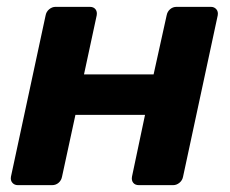

<svg xmlns="http://www.w3.org/2000/svg" viewBox="-20 -540 670 560"><path d="M32 0Q22 0 16 -7Q10 -14 12 -25L113 -495Q115 -506 123.5 -513Q132 -520 142 -520H242Q253 -520 258.5 -513Q264 -506 262 -495L225 -323H428L466 -495Q468 -506 476 -513Q484 -520 495 -520H595Q605 -520 611 -513Q617 -506 615 -495L514 -25Q512 -14 503.5 -7Q495 0 485 0H385Q374 0 368.5 -7Q363 -14 365 -25L403 -205H200L161 -25Q159 -14 151 -7Q143 0 132 0Z"/></svg>

Font: Rubik SemiBold
Style: Italic
Weight: 600
Italic angle: -12°
Designer: Hubert and Fischer
Foundry: Hubert and Fischer
Version: Version 2.300;gftools[0.9.30]